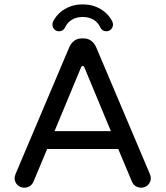

<svg xmlns="http://www.w3.org/2000/svg" viewBox="-20 -866 769 892"><path d="M47.9 -39.1Q47.9 -45.9 52.7 -58.6L301.8 -646.5Q310.5 -666 325.2 -676.8Q339.8 -687.5 359.4 -687.5H369.1Q388.7 -687.5 403.3 -676.8Q418 -666 426.8 -646.5L675.8 -58.6Q680.7 -45.9 680.7 -39.1Q680.7 -20.5 668 -7.3Q655.3 5.9 635.7 5.9Q621.1 5.9 609.9 -1.5Q598.6 -8.8 592.8 -22.5L529.3 -173.8H199.2L135.7 -22.5Q129.9 -8.8 118.7 -1.5Q107.4 5.9 92.8 5.9Q73.2 5.9 60.5 -7.3Q47.9 -20.5 47.9 -39.1ZM226.6 -765.6Q245.1 -802.7 281.7 -824.2Q318.4 -845.7 364.3 -845.7Q410.2 -845.7 446.8 -824.2Q483.4 -802.7 502 -765.6Q504.9 -759.8 504.9 -752Q504.9 -739.3 496.1 -730Q487.3 -720.7 473.6 -720.7Q454.1 -720.7 445.3 -740.2Q434.6 -762.7 413.6 -774.9Q392.6 -787.1 364.3 -787.1Q335.9 -787.1 314.9 -774.9Q293.9 -762.7 283.2 -740.2Q274.4 -720.7 254.9 -720.7Q241.2 -720.7 232.4 -730Q223.6 -739.3 223.6 -752Q223.6 -759.8 226.6 -765.6ZM495.1 -256.8 372.1 -552.7Q369.1 -559.6 364.3 -559.6Q359.4 -559.6 356.4 -552.7L233.4 -256.8Z"/></svg>

Font: jf-openhuninn-2.0
Style: Regular
Weight: 400
Designer: [Kosugi Maru]
Designed by MOTOYA      

[Varela Round]
Joe Prince (Latin component); Avraham Cornfeld (Hebrew component)
Foundry: justfont CO.,LTD.
Version: 2.0